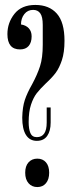

<svg xmlns="http://www.w3.org/2000/svg" viewBox="-20 -750 301 777"><path d="M169 -315H185V-254Q185 -220 171 -200Q157 -180 129 -180Q100 -180 85 -204Q70 -228 70 -274Q71 -317 80.5 -345.5Q90 -374 110 -409Q131 -448 142 -482Q153 -516 153 -569V-649Q153 -682 143 -696Q133 -710 114 -710Q92 -710 78.5 -693Q65 -676 65 -651Q85 -648 96.5 -635.5Q108 -623 108 -603Q108 -578 96 -564Q84 -550 61 -550Q10 -550 10 -612Q10 -658 38.5 -694Q67 -730 123 -730Q179 -730 210 -695Q241 -660 241 -585Q241 -538 230.5 -506.5Q220 -475 205.5 -455.5Q191 -436 166 -413Q142 -390 128.5 -372.5Q115 -355 105.5 -326.5Q96 -298 96 -256Q96 -228 103 -211.5Q110 -195 129 -195Q169 -195 169 -254ZM179 -51Q179 -24 166 -8.5Q153 7 131 7Q109 7 95.5 -8.5Q82 -24 82 -51Q82 -78 95.5 -93Q109 -108 131 -108Q153 -108 166 -93Q179 -78 179 -51Z"/></svg>

Font: FFF_Magyar-Nemzet Bold
Style: Regular
Weight: 700
Width: 2
Designer: bBox Type GmbH
Foundry: bBox Type GmbH
Version: Version 0.004